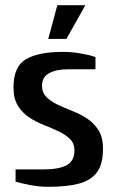

<svg xmlns="http://www.w3.org/2000/svg" viewBox="-20 -710 448 740"><path d="M167 10Q132 10 97.5 3.5Q63 -3 40 -10V-57H147Q207 -57 237 -73.5Q267 -90 267 -130Q267 -157 250 -174Q233 -191 206.5 -203.5Q180 -216 149.5 -228Q119 -240 92.5 -257.5Q66 -275 49 -302.5Q32 -330 32 -373Q32 -454 80.5 -482Q129 -510 222 -510Q257 -510 291.5 -504Q326 -498 348 -490V-443H242Q197 -443 169.5 -428Q142 -413 142 -380Q142 -353 159 -336Q176 -319 202.5 -306.5Q229 -294 259.5 -282Q290 -270 316.5 -252.5Q343 -235 360 -207.5Q377 -180 377 -137Q377 -78 354 -46.5Q331 -15 285 -2.5Q239 10 167 10ZM166 -560 201 -690H309L236 -560Z"/></svg>

Font: Cuprum SemiBold
Style: Regular
Weight: 600
Designer: Jovanny Lemonad
Foundry: Jovanny Lemonad
Version: Version 3.000